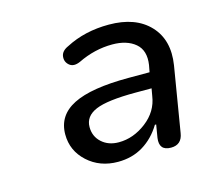

<svg xmlns="http://www.w3.org/2000/svg" viewBox="-58 -778 463 431"><g transform="rotate(-15 173.5 -562.5)"><path d="M168 -411Q126 -411 97.5 -437Q69 -463 69 -501Q69 -545 110.5 -566Q152 -587 239 -587H288L291 -603Q296 -636 276.5 -652.5Q257 -669 223 -669Q182 -669 143 -650Q127 -643 117.5 -651Q108 -659 109.5 -671.5Q111 -684 127 -691Q171 -714 227 -714Q289 -714 321.5 -679.5Q354 -645 345 -588L320 -437Q316 -411 291 -411Q263 -411 267 -440L272 -470H269Q252 -442 226.5 -426.5Q201 -411 168 -411ZM181 -453Q215 -453 245 -476Q275 -499 280 -534L283 -551H246Q180 -551 153 -539.5Q126 -528 126 -503Q126 -481 141.5 -467Q157 -453 181 -453Z"/></g></svg>

Font: Nunito
Style: Italic
Weight: 400
Italic angle: -9°
Designer: Vernon Adams
Foundry: Vernon Adams
Version: Version 3.601; ttfautohint (v1.8.2.53-6de2)